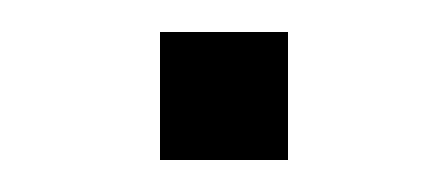

<svg xmlns="http://www.w3.org/2000/svg" viewBox="-20 -360 280 120"><path d="M80 -260H160V-340H80Z"/></svg>

Font: Gauge
Style: Regular
Weight: 400
Designer: Daniel Pimley
Foundry: Daniel Pimley
Version: Version 1.004;PS 001.001;hotconv 1.0.56